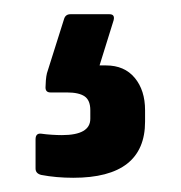

<svg xmlns="http://www.w3.org/2000/svg" viewBox="-20 -53 254 270"><path d="M83 197Q59 197 38 193Q30 191 30 184V143Q30 134 38 135Q45 136 53 136.5Q61 137 67 137Q107 137 107 114V102Q107 88 99 82.5Q91 77 74 77H51Q44 77 44 70Q44 66 44.5 60Q45 54 46 50L70 -26Q72 -33 79 -33H134Q143 -33 139 -22L120 39H129Q155 39 169.5 56.5Q184 74 184 102V118Q184 197 83 197Z"/></svg>

Font: Sofia Sans SemiBold
Style: Regular
Weight: 600
Designer: Botio Nikoltchev, Ani Petrova
Foundry: lettersoup
Version: Version 4.101; ttfautohint (v1.8.4.7-5d5b)